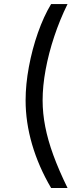

<svg xmlns="http://www.w3.org/2000/svg" viewBox="-20 -792 400 948"><path d="M106.4 -296.4Q106.4 -375 122.6 -461.9Q138.7 -548.8 167.2 -630.1Q195.8 -711.4 232.4 -772H313.5Q275.4 -694.8 247.8 -611.8Q220.2 -528.8 205.3 -448Q190.4 -367.2 190.4 -296.4Q190.4 -232.9 203.4 -166.5Q216.3 -100.1 243.4 -25.9Q270.5 48.3 313.5 136.2H232.4Q170.4 30.8 138.4 -79.1Q106.4 -189 106.4 -296.4Z"/></svg>

Font: Inter V
Style: 
Weight: 400
Designer: Rasmus Andersson
Foundry: rsms
Version: Version 4.000;git-a3f224843